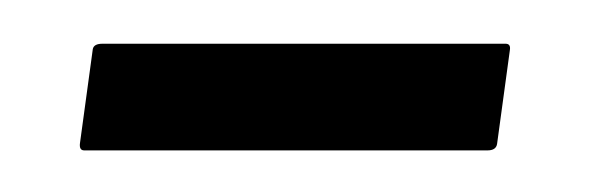

<svg xmlns="http://www.w3.org/2000/svg" viewBox="-20 -306 276 90"><path d="M217 -285.5Q219.5 -285.5 219 -282.5L213 -238.5Q212.5 -235.5 208.5 -235.5H19.5Q17 -235.5 17.5 -239L23.5 -283Q24 -285.5 28 -285.5Z"/></svg>

Font: Fraunces 144pt S000
Style: Regular
Weight: 400
Version: Version 1.000; ttfautohint (v1.8.3)